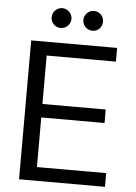

<svg xmlns="http://www.w3.org/2000/svg" viewBox="-59 -920 681 964"><g transform="rotate(5 282.0 -437.5)"><path d="M507 0V-69H158V-319H477V-387H158V-631H507V-700H74V0ZM376 -775C404 -775 425 -797 425 -825C425 -852 404 -875 376 -875C348 -875 326 -852 326 -825C326 -797 348 -775 376 -775ZM216 -775C243 -775 266 -797 266 -825C266 -852 243 -875 216 -875C188 -875 166 -852 166 -825C166 -797 188 -775 216 -775Z"/></g></svg>

Font: Rootstock Sans Body
Style: Regular
Weight: 400
Designer: Colophon Foundry, Jonny Pinhorn
Foundry: Colophon Foundry
Version: Version 1.200;FEAKit 1.0